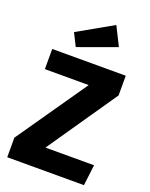

<svg xmlns="http://www.w3.org/2000/svg" viewBox="-173 -1046 889 1136"><g transform="rotate(20 272.0 -478.0)"><path d="M512 -569 211 -131H517L501 0H18V-123L325 -566H49V-693H512ZM416 -838 176 -751 136 -831 357 -956Z"/></g></svg>

Font: FiraGOUPP
Style: Bold
Weight: 700
Designer: bBox Type
Foundry: bBox Type GmbH
Version: Version 1.001